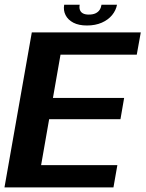

<svg xmlns="http://www.w3.org/2000/svg" viewBox="-36 -816 634 836"><path d="M-16.5 0H458L475 -97H143L178 -297H488.5L504.5 -389.5H194.5L227.5 -578H559.5L577 -675H102.5ZM342.5 -705Q379 -705 407 -717.2Q435 -729.5 452 -750.2Q469 -771 473.5 -795.5H406Q404 -782.5 397.8 -773Q391.5 -763.5 380 -758Q368.5 -752.5 350.5 -752.5Q334.5 -752.5 325 -757.8Q315.5 -763 312 -772.8Q308.5 -782.5 311 -795.5H243.5Q239 -771 249.5 -750.2Q260 -729.5 283.5 -717.2Q307 -705 342.5 -705Z"/></svg>

Font: Anybody UltraCondensed Thin SemiBold
Style: Italic
Weight: 600
Italic angle: -10°
Version: Version 1.111